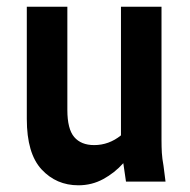

<svg xmlns="http://www.w3.org/2000/svg" viewBox="-20 -542 566 573"><path d="M60 -187V-522H181V-214Q181 -157 201.5 -133Q222 -109 261 -109Q305 -109 341 -138V-522H462V-124Q462 -103 463 -86Q464 -69 468 -47L474 0H356L348 -55Q322 -26 288 -7.5Q254 11 214 11Q148 11 104 -36.5Q60 -84 60 -187Z"/></svg>

Font: Radio Canada Condensed SemiBold
Style: Regular
Weight: 600
Width: 3
Designer: Charles Daoud, Etienne Aubert Bonn, Alexandre Saumier Demers, Jacques Le Bailly
Foundry: Radio-Canada
Version: Version 2.104; ttfautohint (v1.8.4.7-5d5b);gftools[0.9.28.de